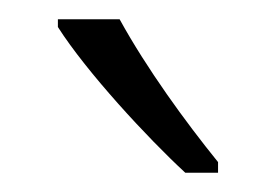

<svg xmlns="http://www.w3.org/2000/svg" viewBox="-20 -785 286 199"><path d="M104 -765H40V-757C70 -710 133 -642 172 -606H206V-617C172 -659 132 -714 104 -765Z"/></svg>

Font: Noto Sans Devanagari ExtraCondensed Light
Style: Regular
Weight: 300
Width: 2
Designer: Jelle Bosma - Monotype Design Team
Foundry: Monotype Imaging Inc.
Version: Version 2.004